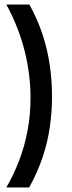

<svg xmlns="http://www.w3.org/2000/svg" viewBox="-20 -708 317 849"><path d="M8 -688H110Q147 -621 169 -553Q191 -485 200.5 -417Q210 -349 210 -282Q210 -215 200.5 -147.5Q191 -80 168.5 -13Q146 54 109 121H8Q41 64 65 1Q89 -62 102 -131.5Q115 -201 115 -276Q115 -324 109 -374.5Q103 -425 90.5 -476.5Q78 -528 57.5 -581.5Q37 -635 8 -688Z"/></svg>

Font: Bricolage Grotesque 16pt
Style: Regular
Weight: 400
Version: Version 1.001;gftools[0.9.33.dev8+g029e19f]